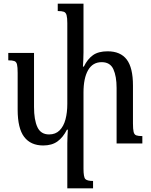

<svg xmlns="http://www.w3.org/2000/svg" viewBox="-20 -780 819 1044"><path d="M703 -109Q703 -78 706.5 -63Q710 -48 721 -44Q732 -40 754 -40V0H614V-302Q614 -365 596.5 -403.5Q579 -442 533 -442Q484 -442 459 -398.5Q434 -355 434 -277V137Q434 183 444 193.5Q454 204 486 204V244H346V-2Q346 -21 347 -39Q348 -57 349 -75H344Q323 -33 292.5 -11Q262 11 215 11Q147 11 111.5 -35.5Q76 -82 76 -184V-384Q76 -415 72.5 -429.5Q69 -444 58 -448Q47 -452 25 -452V-492H165V-198Q165 -128 183.5 -88.5Q202 -49 247 -49Q282 -49 304 -71Q326 -93 336 -130.5Q346 -168 346 -215V-654Q346 -683 342 -697.5Q338 -712 327 -716Q316 -720 294 -720V-760H434V-494Q434 -475 433 -456Q432 -437 431 -418H436Q456 -459 485.5 -480Q515 -501 565 -501Q635 -501 669 -456.5Q703 -412 703 -315Z"/></svg>

Font: Noto Serif Armenian Condensed Medium
Style: Regular
Weight: 500
Width: 3
Designer: Monotype Design Team
Foundry: Monotype Imaging Inc.
Version: Version 2.008; ttfautohint (v1.8.4.7-5d5b)